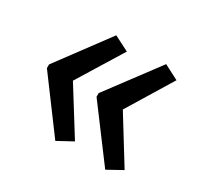

<svg xmlns="http://www.w3.org/2000/svg" viewBox="-97 -580 654 633"><g transform="rotate(30 230.0 -264.0)"><path d="M35 -271V-257L179 -63L236 -94L130 -264L236 -436L179 -465ZM224 -271V-257L369 -63L425 -94L320 -264L425 -436L369 -465Z"/></g></svg>

Font: Noto Sans Sinhala UI ExtraCondensed
Style: Regular
Weight: 400
Width: 2
Designer: Jelle Bosma - Monotype Design Team
Foundry: Monotype Imaging Inc.
Version: Version 2.006